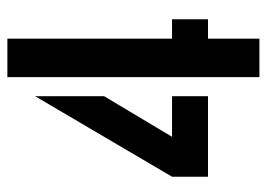

<svg xmlns="http://www.w3.org/2000/svg" viewBox="-124 -618 741 534"><g transform="rotate(-90 247.0 -350.5)"><path d="M300 0V-701H407V-243H461V-143H407V0ZM23 -143V-243L247 -624V-432L134 -243H247V-143Z"/></g></svg>

Font: Stick No Bills SemiBold
Style: Regular
Weight: 600
Designer: Kosala Senevirathne, Siva Puranthara, Lasantha Premarathna, Tharique Azeez
Foundry: mooniak
Version: Version 2.000